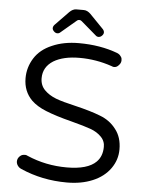

<svg xmlns="http://www.w3.org/2000/svg" viewBox="-58 -898 718 949"><g transform="rotate(5 301.0 -424.0)"><path d="M212.9 -731.4 289.1 -795.9Q293.9 -800.8 300.8 -800.8Q308.6 -800.8 313.5 -795.9L388.7 -731.4Q394.5 -725.6 403.3 -725.6Q412.1 -725.6 419.9 -733.4Q427.7 -741.2 427.7 -749.5Q427.7 -757.8 420.9 -765.6L353.5 -835Q336.9 -851.6 319.3 -851.6H282.2Q264.6 -851.6 248 -835L180.7 -765.6Q173.8 -757.8 173.8 -749Q173.8 -741.2 181.6 -733.4Q189.5 -725.6 198.2 -725.6Q207 -725.6 212.9 -731.4ZM554.7 -180.7Q554.7 -241.2 523.4 -280.3Q493.2 -320.3 443.4 -338.9Q396.5 -357.4 318.4 -376Q253.9 -390.6 220.7 -403.3Q185.5 -417 163.1 -439.9Q140.6 -462.9 140.6 -498Q140.6 -553.7 190.4 -585Q239.3 -614.3 319.3 -614.3Q401.4 -614.3 478.5 -587.9Q487.3 -584 492.2 -584Q505.9 -584 515.6 -595.7Q526.4 -606.4 526.4 -620.1Q526.4 -630.9 522.9 -636.2Q519.5 -641.6 515.1 -646Q510.7 -650.4 502 -654.3Q416 -686.5 309.6 -686.5Q234.4 -686.5 176.8 -661.1Q119.1 -636.7 90.3 -590.8Q61.5 -544.9 61.5 -491.2Q61.5 -425.8 104.5 -382.8Q131.8 -356.4 177.7 -337.9Q228.5 -317.4 305.7 -297.9Q373 -280.3 402.3 -269.5Q435.5 -257.8 457 -235.4Q471.7 -220.7 475.6 -200.2Q476.6 -193.4 476.6 -186.5Q476.6 -139.6 448.2 -111.3Q406.2 -69.3 302.2 -69.3Q198.2 -69.3 105.5 -109.4Q98.6 -113.3 92.3 -113.3Q85.9 -113.3 82.5 -112.3Q79.1 -111.3 76.2 -110.4Q70.3 -107.4 65.4 -102.5Q54.7 -91.8 54.7 -77.1Q54.7 -62.5 67.4 -49.8Q73.2 -44.9 80.1 -42Q186.5 4.9 309.6 4.9Q381.8 4.9 437.5 -18.6Q493.2 -42 524.4 -85.9Q554.7 -128.9 554.7 -180.7Z"/></g></svg>

Font: FakePearl
Style: Light
Weight: 350
Version: Version 1.2